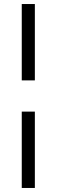

<svg xmlns="http://www.w3.org/2000/svg" viewBox="-20 -790 281 953"><path d="M88 -770H153V-391H88ZM88 -236H153V143H88Z"/></svg>

Font: KoHo Medium
Style: Regular
Weight: 500
Version: Version 1.000; ttfautohint (v1.6)